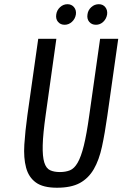

<svg xmlns="http://www.w3.org/2000/svg" viewBox="-20 -869 574 899"><path d="M159 -687.3 108.3 -329.9Q97.9 -254.1 93.9 -191.7Q90 -129.3 102.1 -84.2Q114.1 -39.1 147.9 -14.6Q181.6 10 246.7 10Q313.3 10 353.9 -12.1Q394.4 -34.3 419.3 -77.2Q444.1 -120.1 457.6 -182.8Q471.1 -245.4 482.6 -327.1L533.6 -687.3H448.7L397.7 -327.1Q385.4 -239.3 372.5 -187.1Q359.6 -134.9 343.6 -107.2Q327.7 -79.6 307.3 -71.5Q286.9 -63.4 260.3 -63.4Q233.4 -63.4 214.8 -71.9Q196.1 -80.3 187.4 -108.2Q178.7 -136.1 180 -189.1Q181.3 -242.1 193.9 -331L243.9 -687.3ZM282.6 -753Q301.7 -753 316.8 -766.7Q331.9 -780.4 335.4 -801.6Q338 -821.7 326.5 -835.5Q315 -849.3 295.9 -849.3Q276.4 -849.3 261.4 -835.5Q246.3 -821.7 243.4 -801.6Q240.1 -780.4 251.6 -766.7Q263.1 -753 282.6 -753ZM429.4 -753Q448.6 -753 463.3 -766.7Q478 -780.4 481.6 -801.6Q484.1 -821.7 473 -835.5Q461.9 -849.3 442.7 -849.3Q422.6 -849.3 407.4 -835.5Q392.1 -821.7 389.6 -801.6Q386.3 -780.4 397.8 -766.7Q409.3 -753 429.4 -753Z"/></svg>

Font: Secuela ExtLt
Style: Italic
Weight: 200
Italic angle: -8°
Designer: Fernando Haro
Foundry: deFharo
Version: Version 1.704